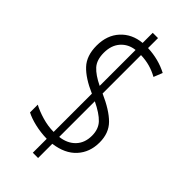

<svg xmlns="http://www.w3.org/2000/svg" viewBox="-257 -814 926 926"><g transform="rotate(45 206.0 -351.0)"><path d="M184 -37Q141 -38 102.5 -47Q64 -56 37 -70V-123Q64 -108 104.5 -96Q145 -84 184 -84V-345Q110 -377 73 -416.5Q36 -456 36 -525Q36 -596 77 -640.5Q118 -685 184 -691V-760H220V-692Q294 -689 355 -657L337 -612Q310 -627 281.5 -635Q253 -643 220 -644V-382Q299 -347 338 -308Q377 -269 377 -205Q377 -138 336.5 -93.5Q296 -49 220 -39V58H184ZM184 -643Q140 -638 112.5 -607Q85 -576 85 -525Q85 -476 109.5 -449Q134 -422 184 -398ZM220 -86Q270 -92 299 -122.5Q328 -153 328 -202Q328 -247 302 -274.5Q276 -302 220 -329Z"/></g></svg>

Font: Noto Sans Myanmar ExtraCondensed Light
Style: Regular
Weight: 300
Width: 2
Designer: Monotype Design Team
Foundry: Monotype Imaging Inc.
Version: Version 2.107; ttfautohint (v1.8.4.7-5d5b)